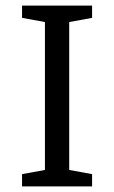

<svg xmlns="http://www.w3.org/2000/svg" viewBox="-20 -668 409 688"><path d="M59 -44 141 -59V-589L59 -604V-648H310V-604L228 -589V-59L310 -44V0H59Z"/></svg>

Font: Faustina VF Beta
Style: Regular
Weight: 400
Designer: Alfonso Garcia
Foundry: Omnibus-Type
Version: Version 1.006